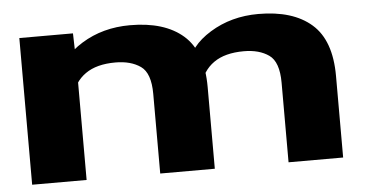

<svg xmlns="http://www.w3.org/2000/svg" viewBox="-43 -623 1342 699"><g transform="rotate(-5 628.0 -274.0)"><path d="M985 -291Q985 -367 949.5 -392Q914 -417 858 -417Q788.5 -417 747.8 -388.2Q707 -359.5 694 -306L656.5 -386Q668 -452 745.5 -499.8Q823 -547.5 922 -547.5Q1048 -547.5 1116.2 -488Q1184.5 -428.5 1184.5 -298V0H985ZM516 -291Q516 -367 480.5 -392Q445 -417 388.5 -417Q319.5 -417 278.8 -388.2Q238 -359.5 225 -306L187.5 -386Q199 -452 276.2 -499.8Q353.5 -547.5 453 -547.5Q579 -547.5 647.2 -488Q715.5 -428.5 715.5 -298V0H516ZM48 -536H244L247 -426V0H48Z"/></g></svg>

Font: Anybody Wide
Style: Bold
Weight: 700
Width: 7
Designer: Tyler Finck
Foundry: Etcetera Type Company
Version: Version 1.000; ttfautohint (v1.8)